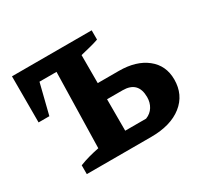

<svg xmlns="http://www.w3.org/2000/svg" viewBox="-111 -631 806 772"><g transform="rotate(-30 292.0 -245.5)"><path d="M88 0V-41Q111 -50 133 -56Q155 -62 180 -67L188 -417H109L74 -277H24V-491H394V-448Q374 -441 353.5 -436Q333 -431 309 -425V-74H406Q429 -83 441 -102.5Q453 -122 453 -147Q453 -220 381 -220H251V-295H407Q487 -295 535 -257Q583 -219 583 -154Q583 -83 530.5 -41.5Q478 0 387 0Z"/></g></svg>

Font: Piazzolla 24pt
Style: Bold
Weight: 700
Designer: Juan Pablo del Peral
Foundry: Huerta Tipografica
Version: Version 2.005